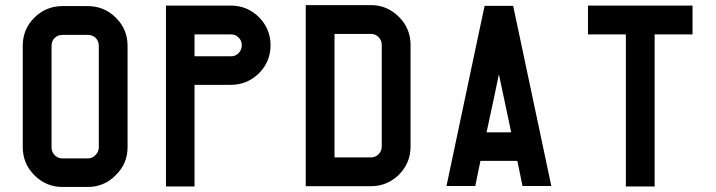

<svg xmlns="http://www.w3.org/2000/svg" viewBox="-20 -741 2843 762"><path d="M486.3 -559.6Q486.3 -425.8 486.3 -157.2Q486.3 -91.8 439.5 -45.9Q393.6 1 328.1 1Q294.9 1 227.5 1Q163.1 1 116.2 -45.9Q70.3 -91.8 70.3 -157.2Q70.3 -207 70.3 -307.6Q70.3 -391.6 70.3 -559.6Q70.3 -625 116.2 -670.9Q163.1 -716.8 227.5 -716.8Q261.7 -716.8 328.1 -716.8Q393.6 -716.8 439.5 -670.9Q486.3 -625 486.3 -559.6ZM372.1 -157.2Q372.1 -291 372.1 -559.6Q372.1 -578.1 359.4 -590.8Q346.7 -602.5 328.1 -602.5Q294.9 -602.5 227.5 -602.5Q210 -602.5 197.3 -590.8Q184.6 -578.1 184.6 -559.6Q184.6 -424.8 184.6 -156.2Q184.6 -137.7 197.3 -125Q210 -112.3 227.5 -112.3Q261.7 -112.3 328.1 -112.3Q346.7 -112.3 359.4 -126Q372.1 -138.7 372.1 -157.2Z M1053.7 -561.5Q1053.7 -496.1 1007.8 -450.2Q960.9 -404.3 896.5 -404.3Q848.6 -404.3 752 -404.3Q752 -269.5 752 -1Q714.8 -1 638.7 -1Q638.7 -240.2 638.7 -718.8Q724.6 -718.8 896.5 -718.8Q960.9 -718.8 1007.8 -672.9Q1053.7 -626 1053.7 -561.5ZM926.8 -530.3Q933.6 -537.1 936.5 -544.9Q939.5 -552.7 939.5 -561.5Q939.5 -570.3 936.5 -578.1Q933.6 -585.9 926.8 -591.8Q920.9 -598.6 913.1 -601.6Q905.3 -604.5 896.5 -604.5Q848.6 -604.5 752 -604.5Q752 -575.2 752 -517.6Q800.8 -517.6 896.5 -517.6Q905.3 -517.6 913.1 -520.5Q920.9 -524.4 926.8 -530.3Z M1609.4 -562.5Q1609.4 -428.7 1609.4 -159.2Q1609.4 -94.7 1563.5 -47.9Q1516.6 -2 1452.1 -2Q1366.2 -2 1193.4 -2Q1193.4 -241.2 1193.4 -720.7Q1279.3 -720.7 1452.1 -720.7Q1516.6 -720.7 1563.5 -673.8Q1609.4 -627.9 1609.4 -562.5ZM1495.1 -160.2Q1495.1 -293.9 1495.1 -562.5Q1495.1 -581.1 1482.4 -593.8Q1469.7 -606.4 1452.1 -606.4Q1404.3 -606.4 1307.6 -606.4Q1307.6 -565.4 1307.6 -483.4Q1307.6 -360.4 1307.6 -116.2Q1355.5 -116.2 1452.1 -116.2Q1469.7 -116.2 1482.4 -128.9Q1495.1 -141.6 1495.1 -160.2Z M2168 -2.9Q2129.9 -2.9 2053.7 -2.9Q2046.9 -36.1 2033.2 -102.5Q1984.4 -102.5 1886.7 -102.5Q1879.9 -69.3 1866.2 -2.9Q1828.1 -2.9 1752 -2.9Q1793 -196.3 1875 -585Q1884.8 -628.9 1903.3 -717.8Q1941.4 -717.8 2016.6 -717.8Q2067.4 -479.5 2168 -2.9ZM2008.8 -215.8Q1992.2 -293 1960 -446.3Q1944.3 -369.1 1911.1 -215.8Q1943.4 -215.8 2008.8 -215.8Z M2728.5 -718.8Q2728.5 -680.7 2728.5 -604.5Q2678.7 -604.5 2578.1 -604.5Q2578.1 -403.3 2578.1 -1Q2540 -1 2463.9 -1Q2463.9 -202.1 2463.9 -604.5Q2463.9 -604.5 2463.9 -604.5Q2414.1 -604.5 2313.5 -604.5Q2313.5 -642.6 2313.5 -718.8Q2452.1 -718.8 2728.5 -718.8Z"/></svg>

Font: Via Messena
Style: Regular
Weight: 400
Designer: Edward Sonnex
Version: 1.0